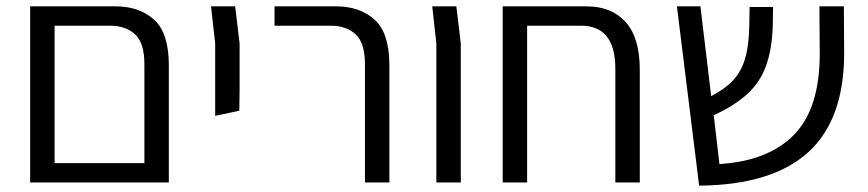

<svg xmlns="http://www.w3.org/2000/svg" viewBox="-20 -575 2734 605"><path d="M75 0V-555H344Q419 -555 465.5 -513Q512 -471 512 -369V0ZM327 -494H152V-61H435V-372Q435 -440 405.5 -467Q376 -494 327 -494Z M658 -210V-438L645 -555H721L735 -438V-289L734 -226Z M1130 0V-372Q1130 -440 1100.5 -467Q1071 -494 1022 -494H845V-555H1039Q1114 -555 1160.5 -513Q1207 -471 1207 -369V0Z M1355 0V-438L1342 -555H1418L1432 -438V0Z M1564 0V-555H1828Q1907 -555 1951.5 -505.5Q1996 -456 1996 -355V0H1919V-358Q1919 -494 1811 -494H1641V0Z M2183 10 2113 -555H2187L2221 -272Q2265 -295 2290.5 -322.5Q2316 -350 2328 -391Q2340 -432 2341 -494L2342 -553H2416L2415 -495Q2413 -422 2394.5 -369.5Q2376 -317 2335.5 -279.5Q2295 -242 2229 -212L2247 -58Q2403 -68 2483.5 -152Q2564 -236 2563 -409L2562 -555H2639L2640 -412Q2641 -199 2527 -95.5Q2413 8 2183 10Z"/></svg>

Font: Assistant
Style: Regular
Weight: 400
Designer: Hebrew By Ben Nathan, Latin by Paul Hunt
Version: Version 3.000